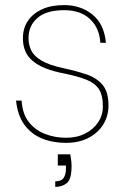

<svg xmlns="http://www.w3.org/2000/svg" viewBox="-20 -549 498 754"><path d="M239 12Q186 12 144 -5.5Q102 -23 75.5 -59.5Q49 -96 43 -154H65Q68 -102 93 -70Q118 -38 157 -23Q196 -8 239 -8Q282 -8 314.5 -24.5Q347 -41 365.5 -69Q384 -97 384 -131Q384 -176 368 -199.5Q352 -223 319.5 -236Q287 -249 234 -260Q191 -268 159.5 -280.5Q128 -293 108.5 -309.5Q89 -326 79.5 -348Q70 -370 70 -399Q70 -438 89.5 -467Q109 -496 145 -512.5Q181 -529 232 -529Q297 -529 343 -492Q389 -455 396 -381H374Q371 -438 334 -473.5Q297 -509 232 -509Q162 -509 127 -478.5Q92 -448 92 -399Q92 -373 103 -350.5Q114 -328 144 -310.5Q174 -293 230 -281Q281 -270 320.5 -256.5Q360 -243 383 -215.5Q406 -188 406 -134Q406 -94 386 -61Q366 -28 328.5 -8Q291 12 239 12ZM197 185V163Q221 163 230 149.5Q239 136 239 113V101H207V57H256Q258 67 259.5 79.5Q261 92 261 103Q261 155 242.5 170Q224 185 197 185Z"/></svg>

Font: DM Sans 11pt Thin
Style: Regular
Weight: 250
Version: Version 4.004;gftools[0.9.30]